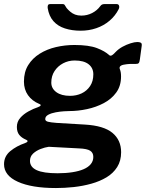

<svg xmlns="http://www.w3.org/2000/svg" viewBox="-58 -762 726 956"><path d="M220.6 174.3Q99.9 174.3 31 143.1Q-37.9 112 -37.9 55.8Q-37.9 16.1 -6.7 -9.6Q24.5 -35.2 67.1 -49.7Q77.3 -53.4 79 -58Q80.6 -62.7 71.4 -66.4Q49.2 -76 37.6 -90.7Q26 -105.5 26 -129.9Q26 -155.7 42.5 -174.7Q58.9 -193.7 83.6 -207.3Q108.2 -220.9 130.9 -228.3Q141.9 -232.4 144.2 -236.8Q146.6 -241.1 137.3 -244.6Q101.5 -259.6 81.3 -288.1Q61.2 -316.6 61.2 -355.8Q61.2 -403.5 82.4 -437.8Q103.6 -472 139.6 -494.5Q175.6 -517 220.4 -527.5Q265.1 -538 312.3 -538Q384.4 -538 424.7 -522.6Q464.9 -507.1 485.4 -487.7Q492.2 -481.6 501 -487.8Q509.8 -494 516.9 -502.3Q531.8 -518.1 551.8 -529.1Q571.9 -540.1 592.1 -546.4Q612.3 -552.8 625.7 -552.8Q637 -552.8 643.1 -549.3Q649.3 -545.8 647.6 -533.8L638.4 -465.9Q636.7 -451.8 632.3 -447.6Q627.9 -443.4 618.6 -443.8Q603.6 -444.2 588 -443.5Q572.5 -442.7 564.4 -440.9Q530.5 -436.6 539.2 -416.2Q541.7 -410.5 543.2 -401.6Q544.7 -392.8 544.7 -381.3Q544.7 -334.3 521 -301.6Q497.3 -268.9 458.7 -248.5Q420.1 -228.1 375.1 -218.6Q330.1 -209 287.3 -209Q279.4 -209 260.3 -207.9Q241.2 -206.7 219.6 -202.8Q198 -198.9 182.7 -190.8Q167.3 -182.8 167.3 -169.1Q167.3 -159.5 180.6 -155.9Q193.9 -152.4 223.3 -150.1L365.1 -141.7Q458.9 -136.2 502 -100.3Q545.1 -64.4 545.1 -4.1Q545.1 38.9 525.4 69.9Q505.7 100.9 472.4 120.9Q439 140.9 397 152.6Q354.9 164.4 309.3 169.4Q263.7 174.3 220.6 174.3ZM228.8 100.7Q269.4 100.7 302.3 95.5Q335.3 90.4 358.3 80.5Q381.3 70.6 394 55.2Q406.6 39.7 406.6 19.4Q406.6 -1.5 391 -11.5Q375.5 -21.4 336.6 -23L184.8 -31.1Q165.6 -28.5 143.9 -20.1Q122.2 -11.6 106.7 2.7Q91.3 17.1 91.3 39.1Q91.3 69.9 124.8 85.3Q158.4 100.7 228.8 100.7ZM290.7 -284.8Q322.3 -284.8 348.5 -297.1Q374.6 -309.5 390.7 -333.6Q406.7 -357.7 406.7 -392Q406.7 -423.5 383.2 -442.1Q359.6 -460.8 313.6 -460.8Q282.7 -460.8 256.2 -446.8Q229.7 -432.8 213.6 -408.2Q197.4 -383.6 197.4 -350.6Q197.4 -321.5 222.6 -303.1Q247.8 -284.8 290.7 -284.8ZM522.4 -741.7Q532 -741.7 534.7 -733.9Q537.4 -726 533 -716.5Q516 -682.9 487.2 -658.6Q458.4 -634.2 421.7 -621.7Q385 -609.1 343.5 -609.1Q300.3 -609.1 265.1 -620.5Q230 -631.8 207.9 -656.8Q185.8 -681.8 179.4 -722.2Q178.7 -729.9 180.7 -735.8Q182.7 -741.7 193.1 -741.7H254Q261.9 -741.7 264.8 -736Q267.7 -730.3 273.6 -722Q281.4 -712.7 291.9 -703.7Q302.4 -694.6 316 -689.4Q329.5 -684.3 347.1 -684.3Q375.7 -684.3 400.5 -697Q425.4 -709.7 441.2 -731.3Q445.7 -737.9 451.2 -739.8Q456.8 -741.7 461.9 -741.7Z"/></svg>

Font: Libre Franklin Thin
Style: Italic
Weight: 100
Italic angle: -8°
Designer: Pablo Impallari, Rodrigo Fuenzalida, Nhung Nguyen
Foundry: Impallari Type
Version: Version 3.000